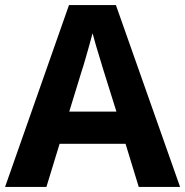

<svg xmlns="http://www.w3.org/2000/svg" viewBox="-20 -737 730 757"><path d="M527 0 475 -170H215L163 0H0L252 -717H437L690 0ZM387 -463Q382 -480 374 -506Q366 -532 358 -559Q350 -586 345 -606Q340 -586 331.5 -556.5Q323 -527 315.5 -500.5Q308 -474 304 -463L253 -297H439Z"/></svg>

Font: Noto Sans Tai Tham
Style: Regular
Weight: 400
Designer: Monotype Design Team 2013. Revised by David WIlliams 2020
Foundry: Monotype Imaging Inc.
Version: Version 2.002